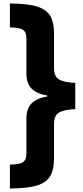

<svg xmlns="http://www.w3.org/2000/svg" viewBox="-20 -820 469 1084"><path d="M36 -800Q137 -800 191 -782.5Q245 -765 265 -728Q285 -691 285 -632V-435Q285 -390 312 -372.5Q339 -355 405 -352V-204Q339 -201 312 -183.5Q285 -166 285 -121V76Q285 134 265 171.5Q245 209 191 226.5Q137 244 36 244V109Q89 109 109 96Q129 83 129 49V-151Q129 -208 159 -237Q189 -266 246 -275V-281Q189 -290 159 -319Q129 -348 129 -405V-605Q129 -639 109 -652Q89 -665 36 -665Z"/></svg>

Font: Noto Sans Malayalam SemiCondensed Black
Style: Regular
Weight: 900
Width: 4
Designer: Jelle Bosma - Monotype Design Team
Foundry: Monotype Imaging Inc.
Version: Version 2.104; ttfautohint (v1.8.4.7-5d5b)